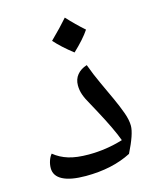

<svg xmlns="http://www.w3.org/2000/svg" viewBox="-108 -777 703 862"><g transform="rotate(-15 243.5 -346.5)"><path d="M184.1 9.8Q113.3 9.8 76.7 -9.3Q40 -28.3 40 -64.9Q40 -82 45.7 -98.9Q51.3 -115.7 61 -127Q90.3 -103 127.9 -91.6Q165.5 -80.1 221.2 -80.1Q303.2 -80.1 380.9 -104Q361.3 -158.2 307.1 -258.8L286.1 -297.4Q269 -326.7 261.5 -348.1Q253.9 -369.6 253.9 -392.1Q253.9 -420.9 270.3 -440.9Q286.6 -460.9 315.9 -470.2Q333.5 -421.9 354.5 -377Q375.5 -332 393.8 -292Q412.1 -252 424.6 -217.3Q437 -182.6 437 -155.8Q437 -118.2 396 -36.1Q307.1 9.8 184.1 9.8ZM354 -625Q329.1 -587.4 277.8 -539.1Q225.6 -579.6 193.8 -615.7Q243.7 -664.6 275.9 -701.7Q314.5 -659.7 354 -625Z"/></g></svg>

Font: Droid Arabic Naskh Colored
Style: Regular
Weight: 400
Designer: Pascal Zoghbi
Foundry: Ascender Corporation
Version: Version 1.00